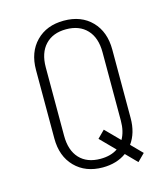

<svg xmlns="http://www.w3.org/2000/svg" viewBox="-114 -829 828 948"><g transform="rotate(-15 300.0 -355.0)"><path d="M300 10Q212 10 158.5 -44.5Q105 -99 105 -190V-540Q105 -631 158.5 -685.5Q212 -740 300 -740Q389 -740 442 -685.5Q495 -631 495 -540V-190Q495 -114 458 -63L513 -7L476 30L421 -26Q371 10 300 10ZM300 -34Q353 -34 388 -58L315 -132L352 -169L423 -97Q445 -135 445 -190V-540Q445 -614 406.5 -655Q368 -696 300 -696Q232 -696 193.5 -655Q155 -614 155 -540V-190Q155 -116 193 -75Q231 -34 300 -34Z"/></g></svg>

Font: Tiny Thin
Style: Regular
Weight: 100
Monospace: yes
Designer: Philipp Nurullin, Konstantin Bulenkov
Foundry: JetBrains
Version: Version 2.251; ttfautohint (v1.8.4.7-5d5b)